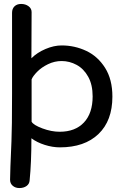

<svg xmlns="http://www.w3.org/2000/svg" viewBox="-20 -746 634 972"><path d="M549 -257Q549 -135 478.5 -67.5Q408 0 283 0Q246 0 206.5 -12.5Q167 -25 139 -46Q139 78 130 167Q129 185 114.5 195.5Q100 206 78 206Q58 206 44.5 194.5Q31 183 31 164Q31 127 38 -31Q41 -96 41 -272V-681Q41 -702 53.5 -714Q66 -726 87 -726Q109 -726 124.5 -714.5Q140 -703 140 -685L139 -451Q168 -480 210.5 -498Q253 -516 292 -516Q358 -516 416.5 -488.5Q475 -461 512 -402.5Q549 -344 549 -257ZM449 -258Q449 -317 426.5 -357.5Q404 -398 368 -417.5Q332 -437 292 -437Q256 -437 223 -421Q190 -405 168 -382.5Q146 -360 140 -344V-243V-166V-130Q149 -113 194.5 -96Q240 -79 282 -79Q361 -79 405 -126Q449 -173 449 -258Z"/></svg>

Font: Mali Medium
Style: Regular
Weight: 500
Version: Version 1.000; ttfautohint (v1.6)